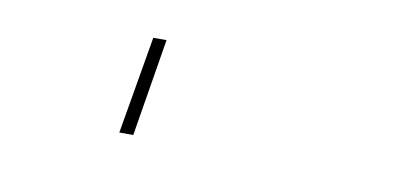

<svg xmlns="http://www.w3.org/2000/svg" viewBox="-32 14 563 271"><g transform="rotate(10 250.0 150.0)"><path d="M147 220 171 80H190L167 220Z"/></g></svg>

Font: Iosevka SS04 Thin Oblique
Style: Regular
Weight: 100
Italic angle: -9°
Monospace: yes
Designer: Belleve Invis
Foundry: Belleve Invis
Version: Version 19.0.0; ttfautohint (v1.8.4)